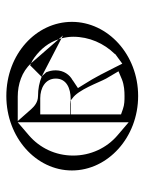

<svg xmlns="http://www.w3.org/2000/svg" viewBox="55 -532 456 606"><g transform="rotate(-90 283.0 -229.0)"><path d="M48 -230C48 -117 152 -21 283 -21C414 -21 517 -117 517 -230C517 -343 415 -437 283 -437C152 -437 48 -343 48 -230ZM95 -226C95 -283 120 -332 158 -365L200 -401V-51L159 -86C119 -120 95 -171 95 -226ZM204 -401H281C320 -401 360 -388 386 -359L396 -354C401 -351 405 -348 405 -348C432 -328 452 -303 462 -272L474 -258L465 -263C468 -251 470 -239 470 -226C470 -175 449 -129 416 -95L415 -93L385 -71L372 -97C361 -119 340 -161 321 -190L308 -211L332 -227L333 -228C350 -237 364 -256 364 -281C364 -293 362 -300 358 -311L345 -325C326 -333 305 -337 283 -337C263 -337 250 -349 241 -359ZM225 -75V-234V-236V-330H276C308 -330 338 -314 338 -281C338 -247 307 -234 274 -234H269L275 -229C303 -210 325 -146 338 -122L361 -83L335 -72C317 -65 298 -64 283 -64C270 -64 256 -64 242 -69ZM225 -234V-236H250H258L268 -235L269 -234ZM344 -326 345 -325 357 -319 465 -263 462 -272 388 -357 386 -359 380 -362Z"/></g></svg>

Font: Charger Static
Style: Regular
Weight: 1000
Designer: Jasper
Foundry: KineticPlasma Fonts/Cannot Into Space Fonts
Version: Version 1.1